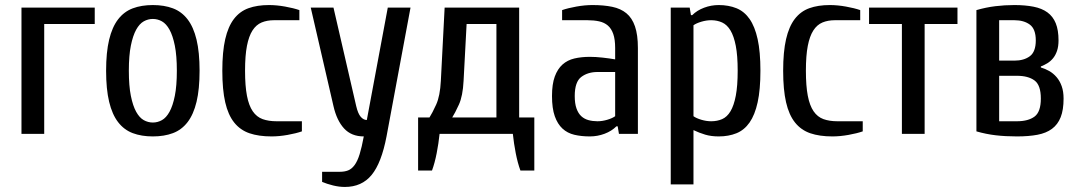

<svg xmlns="http://www.w3.org/2000/svg" viewBox="-20 -530 4270 760"><path d="M355 -500V-435H155V0H65V-500Z M680 -250Q680 -310 672 -349.5Q664 -389 651 -412.5Q638 -436 621 -445.5Q604 -455 585 -455Q566 -455 549 -445.5Q532 -436 519 -412.5Q506 -389 498 -349.5Q490 -310 490 -250Q490 -190 498 -150.5Q506 -111 519 -87.5Q532 -64 549 -54.5Q566 -45 585 -45Q604 -45 621 -54.5Q638 -64 651 -87.5Q664 -111 672 -150.5Q680 -190 680 -250ZM770 -250Q770 -177 758 -127Q746 -77 722.5 -46.5Q699 -16 664.5 -3Q630 10 585 10Q540 10 505.5 -3Q471 -16 447.5 -46.5Q424 -77 412 -127Q400 -177 400 -250Q400 -323 412 -373Q424 -423 447.5 -453.5Q471 -484 505.5 -497Q540 -510 585 -510Q630 -510 664.5 -497Q699 -484 722.5 -453.5Q746 -423 758 -373Q770 -323 770 -250Z M1065 -450Q1037 -450 1015.5 -441Q994 -432 979.5 -409.5Q965 -387 957.5 -348.5Q950 -310 950 -250Q950 -190 957.5 -151Q965 -112 980.5 -89.5Q996 -67 1019.5 -58.5Q1043 -50 1075 -50H1175V-10Q1152 -2 1118.5 4Q1085 10 1055 10Q1004 10 967.5 -2.5Q931 -15 907 -45Q883 -75 871.5 -125Q860 -175 860 -250Q860 -325 871.5 -375Q883 -425 906 -455Q929 -485 963.5 -497.5Q998 -510 1045 -510Q1075 -510 1108.5 -504Q1142 -498 1165 -490V-450Z M1420 10Q1371 10 1342 -21.5Q1313 -53 1300 -110L1210 -500H1300L1390 -110Q1397 -80 1408 -67.5Q1419 -55 1432 -55L1515 -500H1605L1510 10Q1490 115 1451 162.5Q1412 210 1345 210Q1322 210 1298 204Q1274 198 1255 190V150H1325Q1344 150 1358 144.5Q1372 139 1383.5 123.5Q1395 108 1403.5 80.5Q1412 53 1420 10Z M2095 -65V145H2040Q2029 115 2021.5 76.5Q2014 38 2010 0H1720Q1716 38 1708.5 76.5Q1701 115 1690 145H1635V-65H1680Q1691 -82 1706.5 -116Q1722 -150 1725 -210L1740 -500H2035V-65ZM1827 -435 1815 -210Q1812 -150 1796.5 -116Q1781 -82 1770 -65H1945V-435Z M2415 -245H2345Q2307 -245 2281 -225.5Q2255 -206 2255 -150Q2255 -120 2262 -100.5Q2269 -81 2281 -70Q2293 -59 2309.5 -54.5Q2326 -50 2345 -50Q2364 -50 2384 -56Q2404 -62 2415 -70ZM2315 10Q2281 10 2253.5 3.5Q2226 -3 2206.5 -21Q2187 -39 2176 -70Q2165 -101 2165 -150Q2165 -197 2176 -227Q2187 -257 2206.5 -274.5Q2226 -292 2253.5 -298.5Q2281 -305 2315 -305Q2338 -305 2365 -302Q2392 -299 2415 -295V-340Q2415 -374 2407.5 -395.5Q2400 -417 2386 -429Q2372 -441 2351.5 -445.5Q2331 -450 2305 -450H2205V-490Q2228 -498 2261.5 -504Q2295 -510 2325 -510Q2370 -510 2403.5 -503Q2437 -496 2459.5 -477.5Q2482 -459 2493.5 -425.5Q2505 -392 2505 -340V0H2430L2425 -30H2420Q2401 -11 2373 -0.5Q2345 10 2315 10Z M2720 -470Q2739 -489 2767 -499.5Q2795 -510 2825 -510Q2864 -510 2895 -497.5Q2926 -485 2947 -455Q2968 -425 2979 -375Q2990 -325 2990 -250Q2990 -175 2979 -125Q2968 -75 2947 -45Q2926 -15 2895 -2.5Q2864 10 2825 10Q2795 10 2771.5 3Q2748 -4 2725 -15V200H2635V-500H2710L2715 -470ZM2725 -70Q2736 -62 2756 -56Q2776 -50 2795 -50Q2819 -50 2838.5 -58.5Q2858 -67 2871.5 -89.5Q2885 -112 2892.5 -151Q2900 -190 2900 -250Q2900 -310 2892.5 -348.5Q2885 -387 2871.5 -409.5Q2858 -432 2838.5 -441Q2819 -450 2795 -450Q2776 -450 2756 -444Q2736 -438 2725 -430Z M3285 -450Q3257 -450 3235.5 -441Q3214 -432 3199.5 -409.5Q3185 -387 3177.5 -348.5Q3170 -310 3170 -250Q3170 -190 3177.5 -151Q3185 -112 3200.5 -89.5Q3216 -67 3239.5 -58.5Q3263 -50 3295 -50H3395V-10Q3372 -2 3338.5 4Q3305 10 3275 10Q3224 10 3187.5 -2.5Q3151 -15 3127 -45Q3103 -75 3091.5 -125Q3080 -175 3080 -250Q3080 -325 3091.5 -375Q3103 -425 3126 -455Q3149 -485 3183.5 -497.5Q3218 -510 3265 -510Q3295 -510 3328.5 -504Q3362 -498 3385 -490V-450Z M3770 -500V-435H3640V0H3550V-435H3420V-500Z M4005 -50Q4050 -50 4075 -68.5Q4100 -87 4100 -140Q4100 -193 4075 -211.5Q4050 -230 4005 -230H3935V-50ZM3935 -450V-290H3995Q4033 -290 4056.5 -307.5Q4080 -325 4080 -370Q4080 -415 4056.5 -432.5Q4033 -450 3995 -450ZM3845 -490Q3883 -501 3920 -505.5Q3957 -510 3995 -510Q4038 -510 4071 -503.5Q4104 -497 4126 -481Q4148 -465 4159 -438Q4170 -411 4170 -370Q4170 -346 4164 -328.5Q4158 -311 4148 -299Q4138 -287 4125.5 -279.5Q4113 -272 4100 -267V-263Q4117 -258 4133 -249Q4149 -240 4162 -225Q4175 -210 4182.5 -189Q4190 -168 4190 -140Q4190 -95 4178.5 -66Q4167 -37 4144 -20Q4121 -3 4086.5 3.5Q4052 10 4005 10Q3960 10 3921.5 5.5Q3883 1 3845 -10Z"/></svg>

Font: Cuprum
Style: Regular
Weight: 400
Designer: Jovanny Lemonad
Foundry: Jovanny Lemonad
Version: Version 1.002